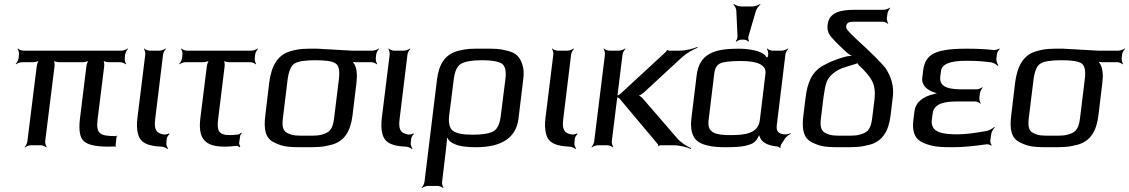

<svg xmlns="http://www.w3.org/2000/svg" viewBox="-20 -743 5774 982"><path d="M479 -131 513 -405C514 -414 512 -431 508 -436L505 -434C510 -429 526 -425 535 -425H595C604 -425 618 -419 623 -414L625 -416C621 -421 617 -436 618 -445L620 -464C621 -473 629 -488 635 -493L633 -495C627 -490 611 -484 602 -484H99C90 -484 76 -490 72 -495L70 -493C74 -488 78 -473 77 -464L75 -445C74 -436 66 -421 60 -416L62 -414C67 -419 83 -425 92 -425H150C159 -425 177 -429 182 -434L181 -436C175 -431 169 -414 168 -405L120 -20C119 -11 112 4 106 9L108 11C113 6 129 0 138 0H189C198 0 212 6 217 11L219 9C215 4 210 -11 211 -20L259 -405C260 -414 258 -431 254 -436L251 -434C256 -429 272 -425 281 -425H404C413 -425 431 -429 436 -434L435 -436C429 -431 423 -414 422 -405L389 -137C382 -78 388 -39 409 -21C429 -2 471 7 534 7C540 7 558 6 567 6C569 6 569 8 570 9L573 6C572 6 571 4 571 3L576 -44C577 -45 579 -46 580 -47L577 -50C576 -49 575 -47 574 -47H570C493 -47 470 -58 479 -131Z M774 -136 814 -464C815 -473 823 -488 829 -493L827 -495C821 -490 805 -484 796 -484H745C736 -484 722 -490 718 -495L716 -493C720 -488 724 -473 723 -464L683 -141C679 -108 680 -82 685 -62C696 -9 741 4 805 7C816 7 831 14 837 19L840 17C835 11 829 -3 831 -13L833 -34C834 -42 842 -54 847 -57L844 -61C840 -57 825 -54 817 -55C777 -62 767 -83 774 -136Z M1096 -136 1129 -405C1130 -414 1128 -431 1124 -436L1121 -434C1126 -429 1142 -425 1151 -425H1260C1269 -425 1283 -419 1288 -414L1290 -416C1286 -421 1282 -436 1283 -445L1285 -464C1286 -473 1294 -488 1300 -493L1298 -495C1292 -490 1276 -484 1267 -484H935C926 -484 912 -490 908 -495L906 -493C910 -488 914 -473 913 -464L911 -445C910 -436 902 -421 896 -416L898 -414C903 -419 919 -425 928 -425H1020C1029 -425 1047 -429 1052 -434L1051 -436C1045 -431 1039 -414 1038 -405L1005 -141C992 -36 1025 7 1129 7C1146 7 1166 6 1189 3C1195 3 1203 7 1206 10L1209 7C1207 4 1203 -6 1203 -12L1208 -45C1208 -51 1213 -59 1217 -62L1214 -65C1211 -62 1204 -56 1198 -55C1180 -53 1165 -52 1156 -52C1098 -52 1088 -74 1096 -136Z M1602 -494C1539 -494 1514 -495 1465 -481C1399 -462 1368 -405 1357 -321L1337 -153C1328 -82 1337 -35 1383 -14C1430 10 1464 10 1540 10C1601 10 1629 10 1677 -3C1742 -21 1773 -72 1783 -153L1803 -319C1808 -360 1805 -392 1793 -414C1789 -421 1783 -429 1778 -432L1776 -429C1780 -426 1792 -425 1800 -425H1879C1888 -425 1902 -419 1907 -414L1909 -416C1905 -421 1901 -436 1902 -445L1904 -464C1905 -473 1913 -488 1919 -493L1917 -495C1911 -490 1895 -484 1886 -484H1779C1762 -484 1620 -494 1602 -494ZM1689 -140C1684 -100 1675 -74 1647 -62C1615 -48 1594 -49 1547 -49C1500 -49 1479 -48 1451 -62C1425 -74 1422 -100 1427 -140L1451 -336C1457 -381 1469 -408 1488 -419C1508 -430 1543 -435 1594 -435C1645 -435 1680 -430 1696 -419C1713 -408 1719 -381 1713 -336L1689 -140Z M2024 -136 2064 -464C2065 -473 2073 -488 2079 -493L2077 -495C2071 -490 2055 -484 2046 -484H1995C1986 -484 1972 -490 1968 -495L1966 -493C1970 -488 1974 -473 1973 -464L1933 -141C1929 -108 1930 -82 1935 -62C1946 -9 1991 4 2055 7C2066 7 2081 14 2087 19L2090 17C2085 11 2079 -3 2081 -13L2083 -34C2084 -42 2092 -54 2097 -57L2094 -61C2090 -57 2075 -54 2067 -55C2027 -62 2017 -83 2024 -136Z M2270 -37C2273 -25 2285 -14 2306 -6C2329 5 2365 10 2414 10C2547 10 2620 -39 2632 -137L2656 -336C2660 -365 2659 -390 2652 -411C2639 -452 2622 -471 2577 -483C2531 -495 2510 -494 2451 -494C2392 -494 2371 -495 2323 -483C2258 -466 2225 -417 2215 -336L2151 188C2150 197 2142 212 2136 217L2138 219C2144 214 2159 208 2168 208H2218C2227 208 2242 214 2246 219L2248 217C2244 212 2240 197 2241 188L2255 71C2258 52 2264 -9 2267 -36C2268 -38 2270 -41 2270 -42L2266 -41C2266 -40 2269 -39 2270 -37ZM2541 -149C2536 -108 2523 -82 2503 -71C2482 -60 2447 -54 2398 -54C2350 -54 2316 -60 2298 -73C2280 -86 2273 -111 2277 -149L2301 -339C2306 -380 2319 -406 2340 -418C2361 -429 2396 -435 2445 -435C2494 -435 2529 -429 2546 -418C2564 -406 2570 -380 2565 -339L2541 -149Z M2861 -136 2901 -464C2902 -473 2910 -488 2916 -493L2914 -495C2908 -490 2892 -484 2883 -484H2832C2823 -484 2809 -490 2805 -495L2803 -493C2807 -488 2811 -473 2810 -464L2770 -141C2766 -108 2767 -82 2772 -62C2783 -9 2828 4 2892 7C2903 7 2918 14 2924 19L2927 17C2922 11 2916 -3 2918 -13L2920 -34C2921 -42 2929 -54 2934 -57L2931 -61C2927 -57 2912 -54 2904 -55C2864 -62 2854 -83 2861 -136Z M3445 -34 3267 -240C3261 -247 3248 -256 3241 -256V-252C3248 -252 3263 -262 3271 -268L3468 -450C3491 -471 3527 -491 3548 -499L3547 -503C3526 -494 3487 -484 3458 -484H3401C3398 -484 3394 -486 3394 -488L3390 -486C3391 -485 3388 -479 3386 -478L3154 -264C3148 -257 3133 -252 3127 -252L3126 -248C3132 -248 3146 -243 3151 -236L3344 -6C3346 -5 3347 1 3346 2L3350 4C3350 2 3355 0 3358 0H3427C3457 0 3494 10 3513 19L3515 15C3495 7 3464 -13 3445 -34ZM3109 -20 3164 -464C3165 -473 3173 -488 3179 -493L3177 -495C3171 -490 3155 -484 3146 -484H3096C3087 -484 3073 -490 3069 -495L3067 -493C3071 -488 3075 -473 3074 -464L3019 -20C3018 -11 3011 4 3005 9L3007 11C3012 6 3028 0 3037 0H3087C3096 0 3110 6 3115 11L3117 9C3113 4 3108 -11 3109 -20Z M3953 -103 3997 -464C3998 -473 4006 -488 4012 -493L4010 -495C4004 -490 3988 -484 3979 -484H3931C3922 -484 3908 -490 3904 -495L3902 -493C3906 -488 3910 -473 3909 -464L3908 -457C3908 -454 3903 -448 3904 -446L3907 -447C3907 -449 3901 -450 3899 -452C3880 -485 3806 -494 3756 -494C3633 -494 3556 -468 3543 -357L3517 -144C3509 -85 3519 -45 3545 -23C3571 -1 3619 10 3689 10C3733 10 3767 8 3791 3C3828 -6 3840 -13 3854 -35C3859 -43 3865 -54 3865 -61L3861 -60C3861 -54 3866 -41 3870 -34C3882 -12 3911 2 3954 6C3959 6 3968 11 3969 15L3972 13C3971 9 3973 0 3975 -4L3996 -36C4003 -45 4016 -55 4024 -58L4023 -62C4015 -58 4000 -54 3989 -56C3961 -60 3949 -72 3953 -103ZM3715 -52C3642 -52 3596 -62 3604 -127L3633 -366C3636 -393 3646 -411 3664 -419C3681 -427 3717 -431 3770 -431C3859 -431 3900 -409 3895 -366L3866 -127C3857 -61 3793 -52 3715 -52ZM3808 -557 3846 -687C3850 -699 3862 -714 3869 -720L3868 -723C3860 -717 3841 -710 3829 -710H3769C3757 -710 3740 -717 3734 -723L3731 -720C3738 -714 3746 -699 3746 -687L3752 -557C3752 -549 3748 -537 3743 -533L3747 -530C3751 -535 3763 -540 3770 -540H3786C3793 -540 3805 -535 3807 -530L3811 -533C3808 -537 3806 -549 3808 -557Z M4352 -632H4494C4503 -632 4517 -626 4521 -621L4523 -623C4519 -628 4515 -643 4516 -652L4519 -673C4520 -682 4528 -697 4533 -702L4531 -704C4526 -699 4510 -693 4501 -693H4353C4279 -693 4220 -680 4213 -617C4210 -596 4214 -578 4225 -562C4233 -551 4258 -523 4305 -480C4316 -468 4337 -455 4350 -453L4351 -457C4338 -459 4313 -456 4296 -451C4254 -438 4228 -429 4189 -407C4134 -376 4110 -324 4100 -243L4089 -153C4080 -82 4089 -35 4135 -14C4182 10 4216 10 4292 10C4353 10 4381 10 4429 -3C4494 -21 4525 -72 4535 -153L4547 -253C4552 -302 4539 -350 4508 -396C4488 -421 4440 -470 4362 -541C4340 -561 4326 -576 4318 -585C4310 -594 4307 -601 4308 -608C4310 -630 4327 -632 4352 -632ZM4441 -140C4436 -100 4427 -74 4399 -62C4367 -48 4346 -49 4299 -49C4252 -49 4231 -48 4203 -62C4177 -74 4174 -100 4179 -140L4192 -247C4196 -278 4201 -303 4207 -321C4219 -356 4254 -381 4286 -394C4300 -399 4323 -406 4353 -415C4357 -416 4368 -420 4368 -423L4364 -424C4364 -421 4370 -413 4372 -410C4406 -379 4429 -351 4441 -328C4453 -303 4457 -272 4453 -237L4441 -140Z M4746 -131 4750 -162C4757 -220 4824 -224 4882 -224H4967C4976 -224 4990 -218 4994 -213L4996 -215C4992 -220 4988 -235 4989 -244L4992 -266C4993 -275 5001 -290 5006 -295L5004 -297C4999 -292 4983 -286 4974 -286H4906C4847 -286 4782 -291 4789 -350L4793 -380C4797 -415 4839 -432 4919 -432H4935C4974 -432 5013 -429 5050 -424C5062 -422 5078 -412 5083 -406L5086 -409C5081 -415 5075 -431 5076 -443L5079 -467C5080 -475 5088 -488 5093 -492L5091 -495C5085 -491 5071 -486 5063 -487C5019 -492 4975 -494 4928 -494C4880 -494 4842 -492 4815 -487C4752 -477 4711 -454 4702 -385L4697 -346C4692 -305 4725 -281 4759 -270C4767 -268 4776 -264 4782 -264L4783 -268C4777 -268 4765 -264 4757 -262C4696 -248 4663 -218 4657 -174L4651 -124C4644 -63 4664 -26 4708 -10C4755 8 4786 10 4852 10C4899 10 4957 5 5026 -5C5034 -6 5045 -2 5049 2L5052 -1C5048 -5 5044 -17 5045 -24L5049 -53C5050 -67 5060 -84 5068 -91L5066 -94C5058 -86 5038 -75 5025 -73C4965 -62 4916 -56 4880 -56C4810 -56 4737 -61 4746 -131Z M5417 -494C5354 -494 5329 -495 5280 -481C5214 -462 5183 -405 5172 -321L5152 -153C5143 -82 5152 -35 5198 -14C5245 10 5279 10 5355 10C5416 10 5444 10 5492 -3C5557 -21 5588 -72 5598 -153L5618 -319C5623 -360 5620 -392 5608 -414C5604 -421 5598 -429 5593 -432L5591 -429C5595 -426 5607 -425 5615 -425H5694C5703 -425 5717 -419 5722 -414L5724 -416C5720 -421 5716 -436 5717 -445L5719 -464C5720 -473 5728 -488 5734 -493L5732 -495C5726 -490 5710 -484 5701 -484H5594C5577 -484 5435 -494 5417 -494ZM5504 -140C5499 -100 5490 -74 5462 -62C5430 -48 5409 -49 5362 -49C5315 -49 5294 -48 5266 -62C5240 -74 5237 -100 5242 -140L5266 -336C5272 -381 5284 -408 5303 -419C5323 -430 5358 -435 5409 -435C5460 -435 5495 -430 5511 -419C5528 -408 5534 -381 5528 -336L5504 -140Z"/></svg>

Font: Gamestation Storm Oblique 
Style: Italic
Weight: 400
Designer: Jonas Hecksher
Foundry: Jonas Hecksher, Playtypeª, e-types AS
Version: Version 1.003